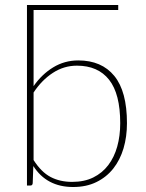

<svg xmlns="http://www.w3.org/2000/svg" viewBox="-20 -743 586 769"><path d="M88 0V-723H453.5V-703H114.5V-398Q147.5 -445.5 193 -473.2Q238.5 -501 293.5 -501Q387 -501 437.8 -439Q488.5 -377 488.5 -249.5Q488.5 -195.5 474.8 -149Q461 -102.5 433.8 -68Q406.5 -33.5 366.2 -13.8Q326 6 273 6Q167 6 113.5 -78L111 -9Q110.5 -5.5 108.8 -2.8Q107 0 102 0ZM288 -480Q236 -480 191.8 -451.2Q147.5 -422.5 114.5 -372.5V-102Q145 -54 182.5 -34.2Q220 -14.5 269 -14.5Q317.5 -14.5 353.5 -32.2Q389.5 -50 413.5 -81.5Q437.5 -113 449.5 -156Q461.5 -199 461.5 -249.5Q461.5 -367 417 -423.5Q372.5 -480 288 -480Z"/></svg>

Font: Lato Thin
Style: Regular
Weight: 200
Designer: Lukasz Dziedzic
Foundry: tyPoland Lukasz Dziedzic
Version: Version 2.007; 2014-02-27